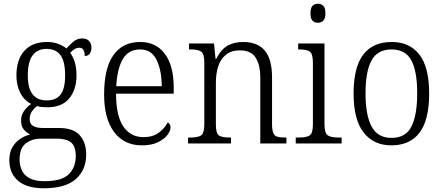

<svg xmlns="http://www.w3.org/2000/svg" viewBox="-20 -769 2374 1029"><path d="M216 240Q123 240 76.5 199.5Q30 159 30 89Q30 48 46.5 20Q63 -8 88.5 -25Q114 -42 142 -48Q123 -57 108 -74.5Q93 -92 93 -123Q93 -152 109 -174.5Q125 -197 147 -212Q108 -232 88 -273Q68 -314 68 -364Q68 -448 110 -496Q152 -544 233 -544Q266 -544 293 -533.5Q320 -523 336 -509Q349 -524 370.5 -543.5Q392 -563 421 -563Q446 -563 458 -548.5Q470 -534 470 -514Q470 -495 461.5 -482Q453 -469 434 -469Q434 -489 427.5 -501Q421 -513 406 -513Q391 -513 380 -506Q369 -499 356 -486Q371 -466 380.5 -436.5Q390 -407 390 -364Q390 -289 351 -241.5Q312 -194 233 -194Q222 -194 204.5 -195.5Q187 -197 179 -201Q163 -189 151 -172Q139 -155 139 -130Q139 -105 157.5 -94Q176 -83 211 -83H296Q373 -83 407.5 -44Q442 -5 442 59Q442 142 386 191Q330 240 216 240ZM230 -231Q281 -231 305 -262.5Q329 -294 329 -365Q329 -439 304.5 -473Q280 -507 229 -507Q181 -507 155 -472.5Q129 -438 129 -364Q129 -231 230 -231ZM218 202Q311 202 348.5 165Q386 128 386 68Q386 15 361 -5.5Q336 -26 284 -26H198Q153 -26 119 -1Q85 24 85 86Q85 118 97.5 144.5Q110 171 139 186.5Q168 202 218 202Z M740 10Q645 10 591.5 -61.5Q538 -133 538 -263Q538 -404 588 -474Q638 -544 731 -544Q816 -544 863.5 -480.5Q911 -417 911 -299V-267H602Q602 -148 641 -91Q680 -34 749 -34Q799 -34 831 -58Q863 -82 879 -113Q885 -110 889.5 -103.5Q894 -97 894 -86Q894 -68 877 -45.5Q860 -23 826 -6.5Q792 10 740 10ZM847 -307Q846 -395 818.5 -449.5Q791 -504 731 -504Q668 -504 638 -452Q608 -400 603 -307Z M988 0V-32H1000Q1041 -32 1058 -43.5Q1075 -55 1075 -105V-433Q1075 -481 1058 -492.5Q1041 -504 1004 -504H993V-536H1127L1135 -454H1139Q1165 -505 1200 -524.5Q1235 -544 1284 -544Q1360 -544 1399 -498Q1438 -452 1438 -354V-105Q1438 -72 1444.5 -56.5Q1451 -41 1466 -36.5Q1481 -32 1508 -32H1515V0H1375V-354Q1375 -420 1350.5 -459.5Q1326 -499 1266 -499Q1219 -499 1190.5 -475.5Q1162 -452 1149.5 -413Q1137 -374 1137 -326V-102Q1137 -54 1153.5 -43Q1170 -32 1210 -32H1218V0Z M1684 -647Q1666 -647 1655 -658Q1644 -669 1644 -698Q1644 -727 1655 -738Q1666 -749 1684 -749Q1701 -749 1712.5 -738Q1724 -727 1724 -698Q1724 -669 1712.5 -658Q1701 -647 1684 -647ZM1565 0V-32H1583Q1623 -32 1640 -43.5Q1657 -55 1657 -103V-431Q1657 -480 1641 -492Q1625 -504 1587 -504H1578V-536H1719V-105Q1719 -56 1736 -44Q1753 -32 1793 -32H1811V0Z M2077 10Q1983 10 1929 -58.5Q1875 -127 1875 -268Q1875 -408 1926.5 -476Q1978 -544 2080 -544Q2175 -544 2227.5 -476.5Q2280 -409 2280 -268Q2280 -126 2228.5 -58Q2177 10 2077 10ZM2078 -30Q2155 -30 2185.5 -92Q2216 -154 2216 -268Q2216 -387 2184.5 -445.5Q2153 -504 2079 -504Q2003 -504 1971 -445Q1939 -386 1939 -268Q1939 -152 1971.5 -91Q2004 -30 2078 -30Z"/></svg>

Font: Noto Serif Ethiopic SemiCondensed Light
Style: Regular
Weight: 300
Width: 4
Designer: Monotype Design Team
Foundry: Monotype Imaging Inc.
Version: Version 2.102; ttfautohint (v1.8.4.7-5d5b)